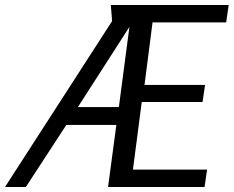

<svg xmlns="http://www.w3.org/2000/svg" viewBox="-46 -744 930 764"><path d="M417 -247H218L57 0H-26L400 -660L395 -724H864L854 -655H561L529 -406H770L760 -338H518L483 -69H778L768 0H384ZM264 -318H427L469 -637Z"/></svg>

Font: Rosario Light
Style: Italic
Weight: 300
Italic angle: -8.05°
Designer: Hector Gatti
Foundry: Omnibus Type
Version: Version 1.101; ttfautohint (v1.8.1.43-b0c9)